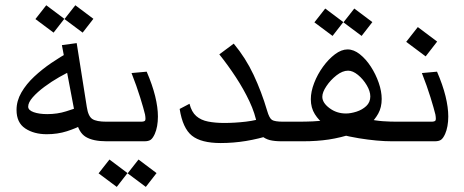

<svg xmlns="http://www.w3.org/2000/svg" viewBox="-20 -546 1792 742"><path d="M160.6 -27.3Q111.3 -27.3 77.6 -49.6Q43.9 -71.8 43.9 -121.1Q43.9 -156.2 62.7 -188.7Q81.5 -221.2 112.1 -249.8Q142.6 -278.3 178.5 -302.7Q214.4 -327.1 249 -346.2L262.2 -274.9Q238.8 -265.1 209 -248Q179.2 -231 151.9 -210.7Q124.5 -190.4 106.7 -170.2Q88.9 -149.9 88.9 -133.8Q88.9 -120.1 110.1 -112.5Q131.3 -105 162.6 -105Q201.7 -105 235.4 -115.7Q269 -126.5 283.2 -131.3L297.4 -63.5Q274.4 -50.3 238.5 -38.8Q202.6 -27.3 160.6 -27.3ZM391.6 0Q339.4 0 311.3 -17.1Q283.2 -34.2 273.9 -83L219.2 -371.6L276.4 -379.4L315.4 -132.8Q320.8 -96.7 336.7 -86.2Q352.5 -75.7 391.6 -75.7ZM391.6 0V-75.7Q405.3 -75.7 409.4 -66.9Q413.6 -58.1 413.6 -37.6Q413.6 -19.5 409.2 -9.8Q404.8 0 391.6 0ZM299.4 -419.9 229.2 -472.3 271.1 -525.7 340.9 -473.3ZM187.1 -419.9 116.9 -472.3 158.8 -525.7 228.6 -473.3Z M391.6 0V-75.7H524.4Q537.1 -75.7 540.5 -79.8Q543.9 -84 540.5 -103.5Q535.2 -126 521.7 -169.4Q508.3 -212.9 488.3 -263.7L546.9 -269Q568.8 -218.3 579.6 -174.6Q590.3 -130.9 590.3 -95.7Q590.3 -76.2 587.2 -58.8Q584 -41.5 578.1 -28.3Q570.3 -11.2 562 -5.6Q553.7 0 538.1 0ZM391.6 0Q378.4 0 374 -9.8Q369.6 -19.5 369.6 -37.6Q369.6 -58.1 373.8 -66.9Q377.9 -75.7 391.6 -75.7ZM543.5 176.3 473.3 123.9 515.3 70.5 585 122.9ZM431.2 176.3 361 123.9 403 70.5 472.7 122.9Z M1099.1 -75.7V0H1068.4Q1041 0 1022.7 -4.6Q1004.4 -9.3 989.7 -22L1026.9 -24.4Q979.5 -9.3 930.7 -1.2Q881.8 6.8 833 6.8Q757.3 6.8 721.7 -21.7Q686 -50.3 674.3 -125L712.4 -145Q720.2 -113.3 738.5 -97.4Q756.8 -81.5 784.4 -76.2Q812 -70.8 846.7 -70.8Q887.2 -70.8 930.7 -75.9Q974.1 -81.1 1007.3 -93.8L973.6 -63.5Q966.3 -106.9 944.1 -154.1Q921.9 -201.2 891.4 -247.8Q860.8 -294.4 827.6 -335.9L883.3 -377.4Q929.2 -322.3 960 -256.8Q990.7 -191.4 1012.2 -118.7Q1020.5 -89.4 1031.2 -82.5Q1042 -75.7 1075.2 -75.7ZM1099.1 0V-75.7Q1112.8 -75.7 1116.9 -66.9Q1121.1 -58.1 1121.1 -37.6Q1121.1 -19.5 1116.7 -9.8Q1112.3 0 1099.1 0Z M1099.1 0V-75.7H1125.5Q1163.6 -75.7 1188.5 -76.9Q1213.4 -78.1 1234.4 -80.1L1232.4 -66.9Q1212.4 -80.1 1196.8 -104.7Q1181.2 -129.4 1181.2 -162.6Q1181.2 -191.9 1194.1 -225.3Q1207 -258.8 1228.3 -288.1Q1249.5 -317.4 1274.4 -336.2Q1299.3 -355 1323.2 -355Q1347.2 -355 1370.6 -336.4Q1394 -317.9 1413.1 -288.6Q1432.1 -259.3 1443.6 -226.1Q1455.1 -192.9 1455.1 -163.6Q1455.1 -130.9 1441.7 -106.9Q1428.2 -83 1411.6 -69.3L1395 -87.4Q1431.2 -79.6 1459.5 -77.6Q1487.8 -75.7 1513.7 -75.7V0H1494.6Q1467.8 0 1435.3 -2.9Q1402.8 -5.9 1366.9 -11.7Q1331.1 -17.6 1293.9 -26.9L1348.6 -30.8Q1296.4 -13.7 1250.5 -6.8Q1204.6 0 1151.9 0ZM1316.9 -107.4Q1335.4 -107.4 1357.7 -114.5Q1379.9 -121.6 1395.5 -136.2Q1411.1 -150.9 1411.1 -173.3Q1411.1 -193.4 1397.2 -216.8Q1383.3 -240.2 1363.3 -256.6Q1343.3 -272.9 1325.2 -272.9Q1303.7 -272.9 1280.5 -254.9Q1257.3 -236.8 1241.5 -213.1Q1225.6 -189.5 1225.6 -171.9Q1225.6 -148.9 1253.2 -128.2Q1280.8 -107.4 1316.9 -107.4ZM1099.1 0Q1085.9 0 1081.5 -9.8Q1077.1 -19.5 1077.1 -37.6Q1077.1 -58.1 1081.3 -66.9Q1085.4 -75.7 1099.1 -75.7ZM1513.7 0V-75.7Q1527.3 -75.7 1531.5 -66.9Q1535.6 -58.1 1535.6 -37.6Q1535.6 -19.5 1531.2 -9.8Q1526.9 0 1513.7 0ZM1377.5 -407.2 1307.3 -459.6 1349.2 -513 1419 -460.6ZM1265.2 -407.2 1195 -459.6 1236.9 -513 1306.7 -460.6Z M1513.7 0V-75.7H1646.5Q1659.2 -75.7 1662.6 -79.8Q1666 -84 1662.6 -103.5Q1657.2 -126 1643.8 -169.4Q1630.4 -212.9 1610.4 -263.7L1668.9 -269Q1690.9 -218.3 1701.7 -174.6Q1712.4 -130.9 1712.4 -95.7Q1712.4 -76.2 1709.2 -58.8Q1706.1 -41.5 1700.2 -28.3Q1692.4 -11.2 1684.1 -5.6Q1675.8 0 1660.2 0ZM1513.7 0Q1500.5 0 1496.1 -9.8Q1491.7 -19.5 1491.7 -37.6Q1491.7 -58.1 1495.8 -66.9Q1500 -75.7 1513.7 -75.7ZM1625 -328.1 1549.8 -384.3 1594.7 -441.4 1669.4 -385.3Z"/></svg>

Font: Markazi Text
Style: Regular
Weight: 400
Designer: Borna Izadpanah (Arabic designer), Fiona Ross (Arabic design director) and Florian Runge (Latin designer)
Foundry: Borna Izadpanah and Florian Runge
Version: Version 1.000